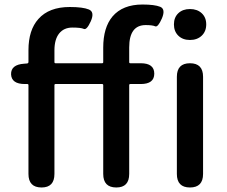

<svg xmlns="http://www.w3.org/2000/svg" viewBox="-20 -830 1004 850"><path d="M164 0Q106 0 106 -60V-453Q106 -458 101 -458H90Q31 -458 29 -501Q28 -544 87 -548L100 -549Q106 -550 106 -556V-608Q106 -697 150 -746Q197 -799 289 -799Q347 -799 373.5 -788Q400 -777 382 -736Q364 -696 351 -702Q338 -708 300.5 -708Q263 -708 242 -682Q221 -656 221 -607V-555Q221 -550 226 -550H432Q437 -550 437 -555V-619Q437 -708 478 -757Q523 -810 611 -810Q664 -810 689 -800Q714 -790 697 -749Q679 -708 667 -713.5Q655 -719 625 -719Q552 -719 552 -620V-555Q552 -550 557 -550H603Q663 -550 663 -504Q663 -458 603 -458H557Q552 -458 552 -453V-60Q552 0 495 0Q437 0 437 -60V-453Q437 -458 432 -458H226Q221 -458 221 -453V-60Q221 0 164 0ZM821 0Q763 0 763 -60V-490Q763 -550 821 -550Q879 -550 879 -490V-60Q879 0 821 0ZM821 -653Q789 -653 769.5 -672Q750 -691 750 -722Q750 -753 769.5 -771.5Q789 -790 821 -790Q853 -790 873 -771.5Q893 -753 893 -722Q893 -691 873 -672Q853 -653 821 -653Z"/></svg>

Font: Resource Han Rounded JP Medium
Style: Regular
Weight: 500
Designer: Cyano Hao (round all glyphs); Ryoko NISHIZUKA 西塚涼子 (kana, bopomofo & ideographs); Paul D. Hunt (Latin, Greek & Cyrillic)
Foundry: Cyano Hao
Version: 0.990